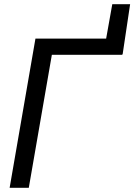

<svg xmlns="http://www.w3.org/2000/svg" viewBox="-20 -895 640 915"><path d="M564.5 -636.7H563V-633.8H227.1L117.2 0H25.9L148.9 -710.9H485.8L515.1 -875H600.1Z"/></svg>

Font: Roboto
Style: Italic
Weight: 400
Italic angle: -12°
Designer: Google
Version: Version 2.134; 2016; ttfautohint (v1.6)